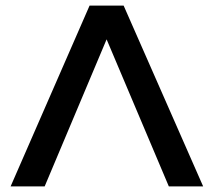

<svg xmlns="http://www.w3.org/2000/svg" viewBox="-20 -668 767 688"><path d="M18 0 301 -648H423L708 0H585L362 -527L140 0Z"/></svg>

Font: Syne SemiBold
Style: Regular
Weight: 600
Designer: Lucas Descroix
Foundry: Bonjour Monde
Version: Version 2.200; ttfautohint (v1.8.4)